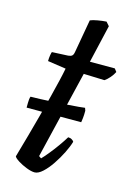

<svg xmlns="http://www.w3.org/2000/svg" viewBox="-106 -735 554 792"><g transform="rotate(15 170.5 -339.0)"><path d="M21.8 -249.6Q21.8 -273.2 22.8 -283.4Q23.8 -293.5 25.8 -297.3Q41.7 -297.3 67.7 -298.3Q93.7 -299.3 123.4 -301.1Q153.1 -302.9 181 -304.7Q208.9 -306.6 229.1 -308.4Q249.3 -310.2 255 -311.2L259 -299.6Q259 -280.5 257.5 -268.1Q256 -255.8 255 -249.6ZM122.4 0Q108.5 0 87.7 -8Q66.8 -16.1 50.4 -26.5Q34 -37 31 -44Q44.7 -91.9 58.2 -140.1Q71.7 -188.2 83.8 -234Q96 -279.8 106.2 -320.2Q116.4 -360.5 124 -392.8Q131.6 -425 135.6 -446.5L57.6 -458Q57.6 -470.6 59.5 -482.2Q61.4 -493.8 63.2 -497.8L132 -501Q143 -502 148.3 -506.5Q153.6 -511 155.6 -524L180.4 -664.6Q191.2 -669.4 210.9 -672.9Q230.5 -676.4 248.6 -677.6L262.6 -661.6L225.1 -500H331.4L341.2 -487.2Q335.4 -474.9 324.5 -462.1Q313.5 -449.3 302.5 -442L213.5 -445L123.4 -69.8L133.6 -62.8Q143.2 -72.4 159.3 -92Q175.5 -111.6 192.1 -134.9Q208.7 -158.2 219.2 -175.8Q228.5 -175.8 235.3 -171.6Q242 -167.5 244 -163.2Q238 -142.2 224.4 -114.6Q210.8 -87 193 -60.6Q175.3 -34.2 156.6 -17.1Q138 0 122.4 0Z"/></g></svg>

Font: Texturina Medium
Style: Italic
Weight: 500
Italic angle: -11°
Designer: Guillermo Torres Carreño
Foundry: Omnibus-Type
Version: Version 1.002